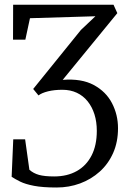

<svg xmlns="http://www.w3.org/2000/svg" viewBox="-20 -570 560 833"><path d="M225.5 243.5Q165 243.5 127.5 236.2Q90 229 67.8 218Q45.5 207 30.5 197L37.5 34.5H89L107.5 166.5Q125 182 149.2 188.8Q173.5 195.5 215 195.5Q271.5 195.5 313 172.2Q354.5 149 377.2 104.8Q400 60.5 400 -2Q400 -41.5 389.8 -74Q379.5 -106.5 360.2 -130.5Q341 -154.5 313.2 -167.5Q285.5 -180.5 250.5 -180.5Q216 -180.5 188.5 -173.8Q161 -167 147 -156L124 -184L331 -440L394 -499.5L110 -491L90 -398H36.5L37 -549.5H472.5L489 -513L252 -223.5Q333.5 -230 386.8 -201.2Q440 -172.5 466 -122.2Q492 -72 492 -13.5Q492 46 471 93.5Q450 141 412.8 174.5Q375.5 208 327.5 225.8Q279.5 243.5 225.5 243.5Z"/></svg>

Font: Merriweather 24pt Light
Style: Regular
Weight: 300
Designer: Eben Sorkin
Foundry: Eben Sorkin
Version: Version 2.100